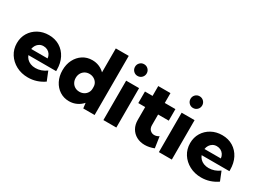

<svg xmlns="http://www.w3.org/2000/svg" viewBox="-32 -1394 2781 2060"><g transform="rotate(30 1358.0 -364.0)"><path d="M511.2 -53.2Q419.9 9.8 312.5 9.8Q231.4 9.8 166.7 -24.7Q102.1 -59.1 64.5 -118.2Q26.9 -177.2 26.9 -252Q26.9 -322.8 60.5 -378.2Q94.2 -433.6 152.6 -465.8Q210.9 -498 284.7 -498Q361.3 -498 419.4 -462.4Q477.5 -426.8 510 -363.5Q542.5 -300.3 542.5 -216.8V-201.2H198.7Q207.5 -177.2 225.3 -158.7Q243.2 -140.1 270 -129.2Q296.9 -118.2 331.5 -118.2Q403.3 -118.2 466.3 -164.6ZM191.9 -273.4H395Q392.1 -300.8 378.4 -321.8Q364.7 -342.8 342.5 -354.5Q320.3 -366.2 293 -366.2Q265.1 -366.2 243.9 -353.8Q222.7 -341.3 209.2 -320.6Q195.8 -299.8 191.9 -273.4Z M1135.3 0H994.6L986.3 -64.9Q956.5 -30.3 914.1 -10.3Q871.6 9.8 821.8 9.8Q756.8 9.8 705.8 -23.2Q654.8 -56.2 625.5 -113.5Q596.2 -170.9 596.2 -244.1Q596.2 -317.4 625.5 -374.8Q654.8 -432.1 705.8 -465.1Q756.8 -498 821.8 -498Q867.7 -498 906.7 -481.7Q945.8 -465.3 975.1 -436V-732.4H1135.3ZM868.2 -133.8Q897.5 -133.8 921.9 -146.7Q946.3 -159.7 960.7 -182.9Q975.1 -206.1 975.1 -235.8V-253.9Q975.1 -283.2 960.7 -305.9Q946.3 -328.6 921.9 -341.8Q897.5 -355 868.2 -355Q836.9 -355 812.5 -340.6Q788.1 -326.2 774.2 -301Q760.3 -275.9 760.3 -244.1Q760.3 -212.4 774.2 -187.3Q788.1 -162.1 812.5 -147.9Q836.9 -133.8 868.2 -133.8Z M1323.7 -592.8Q1293.5 -592.8 1272.7 -614Q1252 -635.3 1252 -665.5Q1252 -695.3 1272.7 -716.6Q1293.5 -737.8 1323.7 -737.8Q1354.5 -737.8 1375.5 -716.6Q1396.5 -695.3 1396.5 -665.5Q1396.5 -635.3 1375.5 -614Q1354.5 -592.8 1323.7 -592.8ZM1404.3 0H1244.1V-488.3H1404.3Z M1873.5 -13.2Q1814.9 9.8 1759.8 9.8Q1701.7 9.8 1657 -14.9Q1612.3 -39.6 1587.4 -83.3Q1562.5 -127 1562.5 -185.1V-345.2H1477.1V-488.3H1571.3V-610.4H1722.7V-488.3H1854.5V-345.2H1722.7V-213.9Q1722.7 -175.3 1744.1 -154.3Q1765.6 -133.3 1795.9 -133.3Q1825.2 -133.3 1853 -151.9Z M2011.2 -592.8Q1981 -592.8 1960.2 -614Q1939.5 -635.3 1939.5 -665.5Q1939.5 -695.3 1960.2 -716.6Q1981 -737.8 2011.2 -737.8Q2042 -737.8 2063 -716.6Q2084 -695.3 2084 -665.5Q2084 -635.3 2063 -614Q2042 -592.8 2011.2 -592.8ZM2091.8 0H1931.6V-488.3H2091.8Z M2657.7 -53.2Q2566.4 9.8 2459 9.8Q2377.9 9.8 2313.2 -24.7Q2248.5 -59.1 2210.9 -118.2Q2173.3 -177.2 2173.3 -252Q2173.3 -322.8 2207 -378.2Q2240.7 -433.6 2299.1 -465.8Q2357.4 -498 2431.2 -498Q2507.8 -498 2565.9 -462.4Q2624 -426.8 2656.5 -363.5Q2689 -300.3 2689 -216.8V-201.2H2345.2Q2354 -177.2 2371.8 -158.7Q2389.6 -140.1 2416.5 -129.2Q2443.4 -118.2 2478 -118.2Q2549.8 -118.2 2612.8 -164.6ZM2338.4 -273.4H2541.5Q2538.6 -300.8 2524.9 -321.8Q2511.2 -342.8 2489 -354.5Q2466.8 -366.2 2439.5 -366.2Q2411.6 -366.2 2390.4 -353.8Q2369.1 -341.3 2355.7 -320.6Q2342.3 -299.8 2338.4 -273.4Z"/></g></svg>

Font: Kumbh Sans ExtraBold
Style: Regular
Weight: 800
Version: Version 1.005